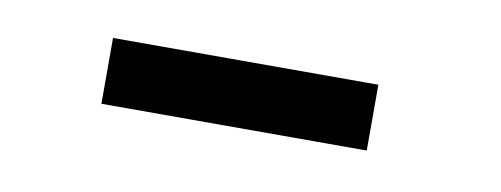

<svg xmlns="http://www.w3.org/2000/svg" viewBox="-25 -742 472 181"><g transform="rotate(10 210.5 -651.5)"><path d="M74 -620V-683H328V-620Z"/></g></svg>

Font: Piazzolla 24pt Medium
Style: Regular
Weight: 500
Designer: Juan Pablo del Peral
Foundry: Huerta Tipografica
Version: Version 2.005